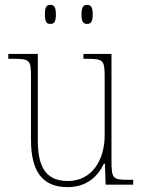

<svg xmlns="http://www.w3.org/2000/svg" viewBox="-20 -757 586 787"><path d="M337 -659C352 -659 360 -667 360 -698C360 -729 352 -737 337 -737C322 -737 314 -729 314 -698C314 -667 322 -659 337 -659ZM186 -659C202 -659 209 -667 209 -698C209 -729 202 -737 186 -737C171 -737 164 -729 164 -698C164 -667 171 -659 186 -659ZM257 10C336 10 381 -34 406 -86H410L413 0H526V-20H505C443 -20 437 -25 437 -97V-536H322V-516H334C406 -516 409 -511 409 -436V-202C409 -104 359 -15 258 -15C163 -15 135 -80 135 -182V-536H14V-516H32C102 -516 107 -512 107 -442V-184C107 -49 158 10 257 10Z"/></svg>

Font: Noto Serif SemiCondensed Thin
Style: Regular
Weight: 100
Width: 4
Designer: Monotype Design Team
Foundry: Monotype Imaging Inc.
Version: Version 2.015